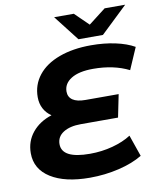

<svg xmlns="http://www.w3.org/2000/svg" viewBox="-97 -978 894 1067"><g transform="rotate(-10 350.0 -444.5)"><path d="M278 -482Q278 -451 302 -434.5Q326 -418 374 -418H561L535 -290H325Q263 -290 226 -266.5Q189 -243 189 -201Q189 -119 347 -119Q414 -119 475.5 -135.5Q537 -152 580 -180L622 -59Q568 -26 488.5 -7Q409 12 324 12Q184 12 103.5 -38.5Q23 -89 23 -179Q23 -246 63.5 -295.5Q104 -345 173 -367Q145 -386 130 -414.5Q115 -443 115 -479Q115 -549 157 -602Q199 -655 276.5 -683.5Q354 -712 456 -712Q530 -712 593 -698.5Q656 -685 700 -660L647 -538Q561 -581 445 -581Q365 -581 321.5 -554Q278 -527 278 -482ZM683 -901 532 -757H394L282 -901H393L470 -826L567 -901Z"/></g></svg>

Font: Montserrat Alternates
Style: Bold Italic
Weight: 700
Italic angle: -11.3°
Designer: Julieta Ulanovsky
Foundry: Julieta Ulanovsky
Version: Version 7.200